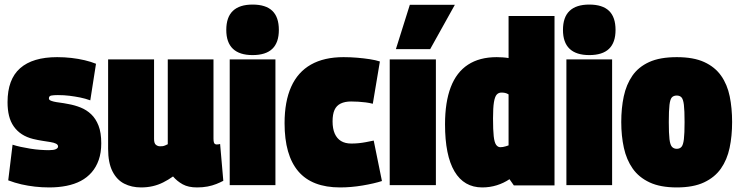

<svg xmlns="http://www.w3.org/2000/svg" viewBox="-20 -810 3237 840"><path d="M16 -21 35 -177Q50 -172 70.5 -167.5Q91 -163 113 -159.5Q135 -156 156 -154.5Q177 -153 194 -153Q215 -153 224.5 -157.5Q234 -162 234 -169Q234 -177 225 -181.5Q216 -186 200.5 -188.5Q185 -191 165.5 -194Q146 -197 125 -202Q97 -209 76 -222.5Q55 -236 40.5 -256.5Q26 -277 19.5 -303.5Q13 -330 13 -363Q13 -463 68 -511.5Q123 -560 230 -560Q262 -560 292.5 -556.5Q323 -553 350.5 -546.5Q378 -540 400 -531L375 -371Q353 -379 330.5 -383.5Q308 -388 284 -391Q260 -394 233 -394Q215 -394 204.5 -392Q194 -390 194 -380Q194 -374 199.5 -371Q205 -368 215.5 -365.5Q226 -363 242 -361Q258 -359 278 -355Q307 -350 333 -339.5Q359 -329 379 -310Q399 -291 411 -260.5Q423 -230 423 -183Q423 -142 412 -110.5Q401 -79 381 -56Q361 -33 333.5 -18.5Q306 -4 271 3Q236 10 196 10Q163 10 132.5 6.5Q102 3 73.5 -3.5Q45 -10 16 -21Z M597 10Q556 10 523.5 -6.5Q491 -23 472 -60.5Q453 -98 453 -159V-550H654V-202Q654 -183 662 -176.5Q670 -170 680 -170Q686 -170 691 -170.5Q696 -171 702 -173.5Q708 -176 714 -179V-550H914V-204Q914 -194 915.5 -188Q917 -182 920.5 -180Q924 -178 928 -178Q936 -178 943 -180L957 -19Q944 -12 926.5 -5Q909 2 888 6Q867 10 842 10Q804 10 779.5 -3.5Q755 -17 737 -38Q716 -23 694 -12Q672 -1 648 4.5Q624 10 597 10Z M1085 -569Q1028 -569 999 -596.5Q970 -624 970 -679Q970 -735 999 -762.5Q1028 -790 1085 -790Q1143 -790 1171.5 -762.5Q1200 -735 1200 -679Q1200 -624 1171.5 -596.5Q1143 -569 1085 -569ZM985 0V-550H1185V0Z M1225 -271Q1225 -366 1254 -430.5Q1283 -495 1340.5 -527.5Q1398 -560 1483 -560Q1513 -560 1542.5 -557.5Q1572 -555 1598 -551Q1624 -547 1642 -541L1611 -356Q1596 -360 1580 -362Q1564 -364 1548 -365Q1532 -366 1516 -366Q1489 -366 1470.5 -357Q1452 -348 1443.5 -329Q1435 -310 1435 -279Q1435 -247 1444.5 -225.5Q1454 -204 1472 -193Q1490 -182 1517 -182Q1533 -182 1548.5 -183.5Q1564 -185 1580 -188Q1596 -191 1615 -195L1651 -18Q1617 -7 1566.5 1.5Q1516 10 1468 10Q1345 10 1285 -60.5Q1225 -131 1225 -271Z M1685 0V-550H1887V0ZM1712 -595 1773 -789H1970L1862 -595Z M2228 1 2209 -26Q2184 -9 2153.5 0.5Q2123 10 2090 10Q2010 10 1968.5 -60Q1927 -130 1927 -266Q1927 -363 1952 -428.5Q1977 -494 2027.5 -527Q2078 -560 2153 -560Q2165 -560 2179.5 -559Q2194 -558 2205 -556V-740H2406V1ZM2205 -174V-397Q2197 -402 2189.5 -403.5Q2182 -405 2174 -405Q2161 -405 2153 -396Q2145 -387 2141 -363Q2137 -339 2137 -292Q2137 -241 2140 -214Q2143 -187 2150.5 -176.5Q2158 -166 2169 -166Q2175 -166 2180.5 -167Q2186 -168 2193 -170Q2200 -172 2205 -174Z M2558 -569Q2501 -569 2472 -596.5Q2443 -624 2443 -679Q2443 -735 2472 -762.5Q2501 -790 2558 -790Q2616 -790 2644.5 -762.5Q2673 -735 2673 -679Q2673 -624 2644.5 -596.5Q2616 -569 2558 -569ZM2458 0V-550H2658V0Z M2698 -276Q2698 -337 2709 -388.5Q2720 -440 2746.5 -478.5Q2773 -517 2820 -538.5Q2867 -560 2941 -560Q3014 -560 3061 -538.5Q3108 -517 3135 -478.5Q3162 -440 3172.5 -388.5Q3183 -337 3183 -276Q3183 -215 3172 -163Q3161 -111 3134 -72.5Q3107 -34 3060 -12Q3013 10 2941 10Q2869 10 2822 -12Q2775 -34 2748 -72.5Q2721 -111 2709.5 -163Q2698 -215 2698 -276ZM2906 -276Q2906 -226 2909 -201Q2912 -176 2920 -167.5Q2928 -159 2941 -159Q2954 -159 2961.5 -167.5Q2969 -176 2972 -201Q2975 -226 2975 -276Q2975 -327 2972 -351.5Q2969 -376 2961.5 -384Q2954 -392 2941 -392Q2927 -392 2919.5 -384Q2912 -376 2909 -351.5Q2906 -327 2906 -276Z"/></svg>

Font: Georama SemiCondensed Black
Style: Regular
Weight: 900
Width: 4
Designer: Jean-Baptiste Levee
Foundry: Production Type
Version: Version 1.001